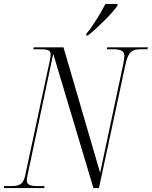

<svg xmlns="http://www.w3.org/2000/svg" viewBox="-40 -954 770 974"><path d="M398 -782 397 -774H406C458 -815 528 -885 556 -925V-934H495C468 -882 432 -824 398 -782ZM-20 0H184L186 -10H151C115 -10 96 -17 96 -37C96 -45 98 -58 102 -76L230 -681L434 0H462L596 -625C611 -695 632 -704 676 -704H708L710 -714H504L502 -704H535C572 -704 591 -696 591 -671C591 -661 589 -648 584 -623L468 -77L282 -714H131L129 -704H170C200 -704 217 -699 217 -679C217 -672 216 -662 213 -648L88 -65C78 -16 56 -10 13 -10H-19Z"/></svg>

Font: Noto Serif Display Condensed Light
Style: Italic
Weight: 300
Width: 3
Italic angle: -12°
Designer: Monotype Design Team
Foundry: Monotype Imaging Inc.
Version: Version 2.009